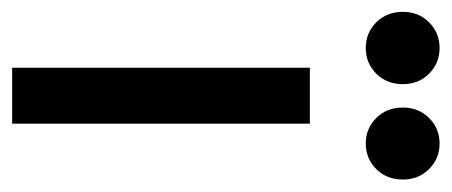

<svg xmlns="http://www.w3.org/2000/svg" viewBox="-246 -510 744 316"><g transform="rotate(90 126.0 -352.0)"><path d="M79.5 0V-490H171.5V0ZM47 -582Q22 -582 4.8 -599.2Q-12.5 -616.5 -12.5 -643Q-12.5 -669 4.8 -686.2Q22 -703.5 47 -703.5Q72 -703.5 89.2 -686.2Q106.5 -669 106.5 -643Q106.5 -616.5 89.2 -599.2Q72 -582 47 -582ZM204 -582Q179.5 -582 162.2 -599.2Q145 -616.5 145 -643Q145 -669 162.2 -686.2Q179.5 -703.5 204 -703.5Q229 -703.5 246.2 -686.2Q263.5 -669 263.5 -643Q263.5 -616.5 246.2 -599.2Q229 -582 204 -582Z"/></g></svg>

Font: Geologica Light
Style: Regular
Weight: 300
Designer: Sindre Bremnes, Frode Helland
Foundry: Monokrom Skriftforlag AS
Version: Version 1.010; ttfautohint (v1.8.4.7-5d5b);gftools[0.9.28]